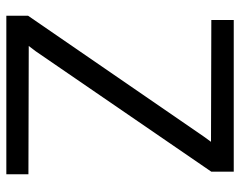

<svg xmlns="http://www.w3.org/2000/svg" viewBox="-94 -646 740 591"><g transform="rotate(90 275.5 -350.0)"><path d="M41 -700V-631L416 -630L400 -608L28 -67V0H516V-68L121 -69L137 -90L508 -631V-700Z"/></g></svg>

Font: Advent Pro Medium
Style: Regular
Weight: 500
Designer: VivaRado, Andreas Kalpakidis
Foundry: VivaRado, Andreas Kalpakidis
Version: Version 3.000